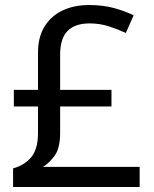

<svg xmlns="http://www.w3.org/2000/svg" viewBox="-20 -743 612 763"><path d="M334 -723Q389 -723 433 -711Q477 -699 511 -682L480 -612Q450 -626 413.5 -638Q377 -650 336 -650Q279 -650 249 -620.5Q219 -591 219 -525V-386H423V-320H219V-216Q219 -155 198 -125.5Q177 -96 151 -80H535V0H32V-74Q75 -85 103 -117Q131 -149 131 -215V-320H35V-386H131V-534Q131 -594 156 -636Q181 -678 227 -700.5Q273 -723 334 -723Z"/></svg>

Font: Noto Sans Adlam
Style: Regular
Weight: 400
Designer: Mark Jamra, Neil Patel
Foundry: JamraPatel LLC
Version: Version 3.001